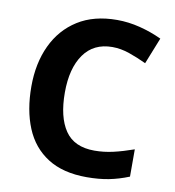

<svg xmlns="http://www.w3.org/2000/svg" viewBox="-82 -797 801 880"><g transform="rotate(10 318.5 -357.0)"><path d="M393 -598Q306 -598 260 -533Q214 -468 214 -355Q214 -241 256.5 -178.5Q299 -116 393 -116Q437 -116 480.5 -126Q524 -136 575 -154V-27Q528 -8 482 1Q436 10 379 10Q269 10 197.5 -35.5Q126 -81 92 -163.5Q58 -246 58 -356Q58 -464 97 -547Q136 -630 210.5 -677Q285 -724 393 -724Q446 -724 499.5 -710.5Q553 -697 602 -674L553 -551Q513 -570 472.5 -584Q432 -598 393 -598Z"/></g></svg>

Font: Noto Sans Balinese
Style: Regular
Weight: 400
Designer: Aditya Bayu, David Williams
Foundry: David Williams
Version: Version 2.003